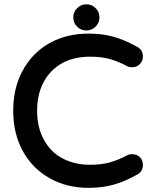

<svg xmlns="http://www.w3.org/2000/svg" viewBox="-20 -861 719 902"><path d="M342.3 -735.8Q324.2 -753.9 324.2 -779.3Q324.2 -804.7 342.3 -822.8Q360.4 -840.8 385.7 -840.8Q411.1 -840.8 429.2 -822.8Q447.3 -804.7 447.3 -779.3Q447.3 -753.9 429.2 -735.8Q411.1 -717.8 385.7 -717.8Q360.4 -717.8 342.3 -735.8ZM42 -341.8Q42 -475.6 113.3 -571.3Q154.3 -626 213.9 -659.2Q293.9 -703.1 395.5 -703.1Q461.9 -703.1 514.6 -688Q567.4 -672.9 623 -641.6Q651.4 -627.9 651.4 -593.8Q651.4 -575.2 636.7 -559.6Q622.1 -544.9 600.6 -544.9Q586.9 -544.9 578.1 -549.8Q534.2 -573.2 494.6 -584Q455.1 -594.7 404.3 -594.7Q323.2 -594.7 268.1 -562Q212.9 -529.3 183.6 -472.7Q154.3 -416 154.3 -340.8Q154.3 -265.6 183.6 -210Q223.6 -129.9 309.6 -101.6Q351.6 -86.9 403.3 -86.9Q455.1 -86.9 494.6 -97.7Q534.2 -108.4 578.1 -131.8Q586.9 -136.7 600.6 -136.7Q623 -136.7 637.2 -122.6Q651.4 -108.4 651.4 -85.9Q651.4 -54.7 623 -40Q567.4 -8.8 514.6 6.3Q461.9 21.5 395.5 21.5Q294.9 21.5 215.8 -22.5Q133.8 -67.4 87.9 -149.9Q42 -232.4 42 -341.8Z"/></svg>

Font: FakePearl
Style: SemiBold
Weight: 400
Version: Version 1.2